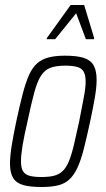

<svg xmlns="http://www.w3.org/2000/svg" viewBox="-20 -741 425 769"><path d="M147 8Q100 8 72.5 0Q45 -8 32.5 -28.5Q20 -49 20 -85Q20 -114 26.5 -155.5Q33 -197 45 -254Q59 -319 71 -365Q83 -411 96.5 -441Q110 -471 129 -487.5Q148 -504 175 -511Q202 -518 240 -518Q287 -518 314.5 -509.5Q342 -501 354.5 -480Q367 -459 367 -421Q367 -392 360 -351Q353 -310 341 -254Q327 -189 315.5 -144Q304 -99 290 -69Q276 -39 257.5 -22Q239 -5 212 1.5Q185 8 147 8ZM146 -32Q176 -32 196 -37Q216 -42 230.5 -55.5Q245 -69 255.5 -94Q266 -119 275.5 -158.5Q285 -198 297 -254Q308 -312 315.5 -350.5Q323 -389 323 -414Q323 -440 315 -454Q307 -468 289 -473Q271 -478 241 -478Q205 -478 182 -469.5Q159 -461 144 -437.5Q129 -414 117 -369.5Q105 -325 90 -254Q77 -198 70.5 -159Q64 -120 64 -95Q64 -69 72 -55.5Q80 -42 98 -37Q116 -32 146 -32ZM167 -584 168 -589 263 -721H317L357 -589L356 -584H324L285 -688L201 -584Z"/></svg>

Font: Saira Condensed ExtraLight
Style: Italic
Weight: 250
Width: 3
Italic angle: -12°
Designer: Hector Gatti with collaboration of the Omnibus-Type team
Foundry: Omnibus-Type
Version: Version 1.101